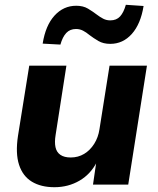

<svg xmlns="http://www.w3.org/2000/svg" viewBox="-20 -770 659 801"><path d="M207 11Q151 11 113 -12Q75 -35 59.5 -82.5Q44 -130 55 -203L102 -496H257L212 -207Q207 -177 211.5 -156Q216 -135 232 -124Q248 -113 275 -113Q306 -113 331 -128Q356 -143 373 -170Q390 -197 395 -231L437 -496H593L515 0H368L382 -96H385Q359 -44 312 -16.5Q265 11 207 11ZM232 -584 158 -588Q170 -664 207.5 -705Q245 -746 298 -746Q327 -746 347 -734Q367 -722 384 -709Q397 -699 410.5 -692Q424 -685 440 -685Q466 -685 481 -701.5Q496 -718 505 -750L579 -745Q567 -670 530 -628.5Q493 -587 440 -587Q411 -587 390.5 -599Q370 -611 353 -624Q340 -635 326.5 -642Q313 -649 297 -649Q272 -649 256.5 -632.5Q241 -616 232 -584Z"/></svg>

Font: Nunito Sans 10pt ExtraBold
Style: Italic
Weight: 800
Italic angle: -9°
Designer: Vernon Adams
Foundry: Vernon Adams
Version: Version 3.101;gftools[0.9.27]